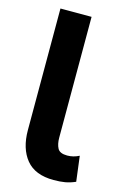

<svg xmlns="http://www.w3.org/2000/svg" viewBox="-118 -806 578 876"><g transform="rotate(15 171.5 -368.0)"><path d="M227 14Q139 14 97 -37.5Q55 -89 55 -176V-750H202V-180Q202 -149 212.5 -129.5Q223 -110 258 -110Q287 -110 314 -124L329 -5Q304 6 280.5 10Q257 14 227 14Z"/></g></svg>

Font: Freeman
Style: Regular
Weight: 400
Designer: Vernon Adams, Aoife Mooney, Rodrigo Fuenzalida
Foundry: Rodrigo Fuenzalida
Version: Version 1.000; ttfautohint (v1.8.4.7-5d5b)